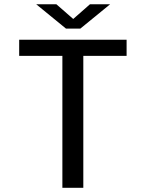

<svg xmlns="http://www.w3.org/2000/svg" viewBox="-20 -888 690 908"><path d="M275 0V-623.9H70.7V-700H578.7V-623.9H374V0ZM151.4 -867.7H246.7L326.3 -798.3L405.3 -867.7H500.6L359.9 -752.7H292.1Z"/></svg>

Font: Trispace Thin
Style: Regular
Weight: 100
Designer: Tyler Finck
Foundry: Etcetera Type Company
Version: Version 1.210